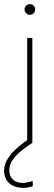

<svg xmlns="http://www.w3.org/2000/svg" viewBox="-47 -694 262 932"><path d="M67 218Q24 218 -1.5 196Q-27 174 -27 134Q-27 105 -10.5 78.5Q6 52 28.5 31.5Q51 11 68.5 -2Q86 -15 89 -16L109 0Q106 2 89 13.5Q72 25 50.5 43Q29 61 13.5 84Q-2 107 -2 132Q-2 161 15.5 177.5Q33 194 64 194Q73 194 84.5 191.5Q96 189 112 185V210Q108 211 95 214.5Q82 218 67 218ZM85 0V-510H110V0ZM98 -622Q88 -622 80 -630Q72 -638 72 -648Q72 -659 80 -666.5Q88 -674 98 -674Q109 -674 116.5 -666.5Q124 -659 124 -648Q124 -638 116.5 -630Q109 -622 98 -622Z"/></svg>

Font: MuseoModerno Thin
Style: Regular
Weight: 100
Designer: Pablo Cosgaya, Héctor Gatti, Marcela Romero, and the Authors of The MuseoModerno Project.
Foundry: Omnibus-Type Team
Version: Version 1.003